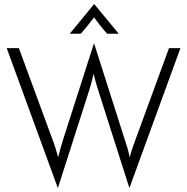

<svg xmlns="http://www.w3.org/2000/svg" viewBox="-20 -848 866 889"><path d="M247.2 20.8 11.1 -625H67.4L220.8 -208.3Q229.2 -186.8 235.8 -166Q242.4 -145.1 249.3 -120.1Q255.6 -145.1 261.5 -166Q267.4 -186.8 274.3 -208.3L414.6 -645.8H416L555.6 -208.3Q562.5 -188.2 568.8 -167Q575 -145.8 580.6 -119.4Q587.5 -145.8 594.8 -167Q602.1 -188.2 609.7 -208.3L762.5 -625H815.3L579.9 20.8H578.5L437.5 -421.5Q431.2 -441 425.3 -460.8Q419.4 -480.6 413.9 -506.9Q407.6 -480.6 402.1 -460.8Q396.5 -441 390.3 -421.5L248.6 20.8ZM302.8 -691.7 415.3 -828.5H416.7L529.9 -691.7H476.4Q459.7 -709.7 445.5 -728.1Q431.2 -746.5 415.3 -767.4Q399.3 -746.5 384.7 -728.1Q370.1 -709.7 354.2 -691.7Z"/></svg>

Font: Afacad Flux Light
Style: Regular
Weight: 300
Designer: Kristian Moeller
Foundry: Dicotype
Version: Version 1.100